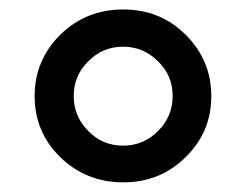

<svg xmlns="http://www.w3.org/2000/svg" viewBox="-20 -755 510 398"><path d="M418 -555.7Q418 -629.9 365.2 -682.6Q312.5 -735.4 235.4 -735.4Q158.2 -735.4 104.5 -682.6Q51.8 -629.9 51.8 -555.7Q51.8 -481.4 104.5 -429.7Q158.2 -377 235.4 -377Q312.5 -377 365.2 -429.7Q418 -481.4 418 -555.7ZM337.9 -555.7Q337.9 -513.7 307.6 -483.4Q277.3 -453.1 235.4 -453.1Q192.4 -453.1 163.1 -483.4Q132.8 -513.7 132.8 -555.7Q132.8 -598.6 163.1 -627.9Q192.4 -658.2 235.4 -658.2Q277.3 -658.2 307.6 -627.9Q337.9 -598.6 337.9 -555.7Z"/></svg>

Font: DaxlinePro-Medium
Style: Medium
Weight: 400
Designer: Hans Reichel
Version: Version 7.502; 2006